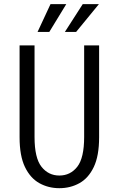

<svg xmlns="http://www.w3.org/2000/svg" viewBox="-20 -926 590 956"><path d="M275.5 11Q221 11 176 -14Q131 -39 104.2 -94.5Q77.5 -150 77.5 -242.5V-700H152V-244Q152 -139.5 186.5 -95.8Q221 -52 275.5 -52Q330.5 -52 364.8 -95.8Q399 -139.5 399 -244V-700H473.5V-242.5Q473.5 -150 447 -94.5Q420.5 -39 375.5 -14Q330.5 11 275.5 11ZM303 -767 392 -905.5H472.5L359 -767ZM167 -767 231.5 -905.5H310L225.5 -767Z"/></svg>

Font: Trispace SemiCondensed Light
Style: Regular
Weight: 300
Width: 4
Designer: Tyler Finck
Foundry: Etcetera Type Company
Version: Version 1.210; ttfautohint (v1.8.3)